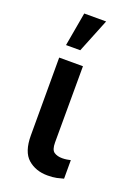

<svg xmlns="http://www.w3.org/2000/svg" viewBox="-146 -824 648 895"><g transform="rotate(20 178.0 -377.0)"><path d="M71.7 -528.4H189.6L188.9 -149.9Q188.9 -113.6 204.5 -103Q220.2 -92.3 245 -92.3Q256.7 -92.3 268.1 -94.1Q279.5 -95.9 286.2 -97.7V-5.7Q272 -1.4 253 2.7Q234 6.7 208.1 6.7Q149.1 6.7 110.4 -27.2Q71.7 -61.1 71.7 -142.4ZM81.7 -594.1 111.2 -761.4H219.8L152.3 -594.1Z"/></g></svg>

Font: Interface Medium
Style: Regular
Weight: 500
Designer: Rasmus Andersson
Foundry: rsms
Version: Version 1.8